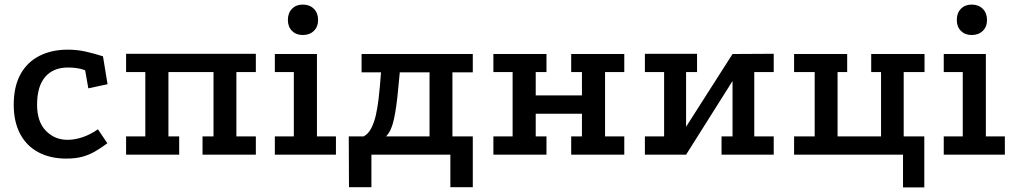

<svg xmlns="http://www.w3.org/2000/svg" viewBox="-20 -676 4435 839"><path d="M352 -369Q333 -376 315 -378.5Q297 -381 277 -381Q213 -381 177.5 -340Q142 -299 142 -218Q142 -144 180.5 -104.5Q219 -65 275 -65Q307 -65 341 -76.5Q375 -88 408 -111L449 -50Q421 -29 395 -14Q369 1 339.5 9Q310 17 269 17Q200 17 148 -10.5Q96 -38 68 -91Q40 -144 40 -218Q40 -297 69 -350.5Q98 -404 151.5 -431.5Q205 -459 276 -459Q316 -459 352.5 -451Q389 -443 430 -430L450 -308L366 -290Z M531 -441H1098V-361H1013V-80H1098V0H865V-80H913V-361H716V-80H763V0H531V-80H615V-361H531Z M1181 -440H1365V-80H1448V0H1181V-80H1264V-361H1181ZM1303 -656Q1333 -656 1351.5 -637.5Q1370 -619 1370 -589Q1370 -559 1351.5 -541Q1333 -523 1303 -523Q1274 -523 1256 -541Q1238 -559 1238 -589Q1238 -619 1256 -637.5Q1274 -656 1303 -656Z M1505 142 1504 -80H1569Q1590 -91 1603 -117Q1616 -143 1623 -175.5Q1630 -208 1634 -241Q1638 -274 1640 -299L1645 -360H1560V-440H2046V-360H1957V-80H2046V142H1948V0H1603V142ZM1667 -80H1857V-360H1727L1720 -288Q1713 -208 1701.5 -155.5Q1690 -103 1667 -80Z M2136 -440H2368V-361H2321V-259H2523V-361H2476V-440H2708V-361H2624V-80H2708V0H2476V-80H2523V-179H2321V-80H2368V0H2136V-80H2220V-361H2136Z M2798 -441H3026V-361H2978V-122L3181 -440L3361 -441V-361H3276V-80H3361V0H3133V-80H3181V-322L2978 0H2798V-80H2882V-361H2798Z M3926 143V0H3450V-80H3540V-361H3450V-440H3682V-361H3640V-80H3830V-361H3787V-440H4020V-361H3929V-80H4019V143Z M4104 -440H4288V-80H4371V0H4104V-80H4187V-361H4104ZM4226 -656Q4256 -656 4274.5 -637.5Q4293 -619 4293 -589Q4293 -559 4274.5 -541Q4256 -523 4226 -523Q4197 -523 4179 -541Q4161 -559 4161 -589Q4161 -619 4179 -637.5Q4197 -656 4226 -656Z"/></svg>

Font: Podkova SemiBold
Style: Regular
Weight: 600
Designer: Ilya Yudin
Foundry: Cyreal (www.cyreal.org)
Version: Version 2.103